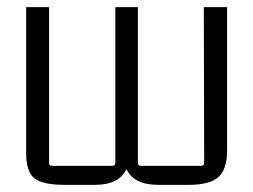

<svg xmlns="http://www.w3.org/2000/svg" viewBox="-20 -510 707 536"><path d="M246 6H159Q100 6 76.5 -12Q53 -30 53 -83V-490H117V-55Q117 -47 126 -47H293Q302 -47 302 -55V-490H365V-55Q365 -47 374 -47H541Q550 -47 550 -55L549 -490H614V-91Q614 -37 589.5 -15.5Q565 6 508 6H421Q354 6 333 -38Q312 6 246 6Z"/></svg>

Font: Gemunu Libre Light
Style: Regular
Weight: 300
Designer: Puspanada Ekanayake, Sola Matas, Pathum Egodawatta, Kosala Senevirathne
Foundry: mooniak
Version: Version 1.100